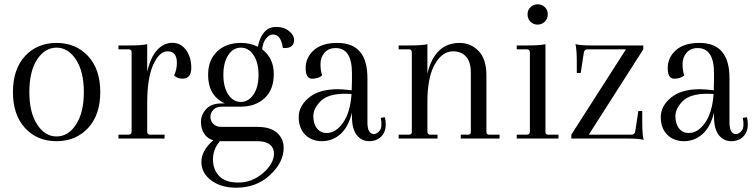

<svg xmlns="http://www.w3.org/2000/svg" viewBox="-20 -643 3505 891"><path d="M116.2 -215.8Q116.2 -121.1 152.3 -65.4Q188.5 -9.8 242.2 -9.8Q296.9 -9.8 333 -65.4Q369.1 -121.1 369.1 -215.8Q369.1 -310.5 332.5 -366.7Q295.9 -421.9 242.2 -421.9Q188.5 -421.9 151.9 -366.7Q116.2 -311 116.2 -215.8ZM96.2 -48.8Q40 -109.9 40 -215.8Q40 -321.8 96.2 -382.8Q152.3 -443.8 242.2 -443.8Q332 -443.8 388.7 -382.8Q445.3 -321.8 445.3 -215.8Q445.3 -109.9 388.7 -48.8Q332 12.2 242.2 12.2Q152.3 12.2 96.2 -48.8Z M826.7 -277.8Q802.7 -277.8 788.1 -293Q801.3 -321.8 800.8 -352.1Q800.8 -405.3 756.8 -404.8Q719.7 -404.8 691.4 -343.3Q663.1 -281.7 663.1 -165V-32.2Q663.1 -18.1 676.8 -18.1H743.7V0H529.8V-18.1H576.7Q590.8 -18.1 590.8 -32.2V-399.9Q590.8 -414.1 576.7 -414.1H529.8V-432.1H579.1Q639.2 -432.1 663.1 -438V-310.1Q679.2 -378.9 710 -411.6Q740.7 -444.3 779.8 -444.3Q818.8 -444.3 843.3 -411.1Q867.7 -377.9 867.7 -328.1Q867.7 -278.3 826.7 -277.8Z M1156.2 -388.2Q1132.8 -421.9 1097.7 -421.9Q1062.5 -421.9 1039.6 -387.7Q1016.6 -353.5 1016.6 -295.9Q1016.6 -238.3 1039.6 -204.1Q1062.5 -169.9 1097.7 -169.9Q1132.8 -169.9 1156.2 -204.1Q1179.7 -238.3 1179.7 -295.9Q1179.7 -353.5 1156.2 -388.2ZM1175.8 12.2H1000.5Q968.3 49.3 968.3 96.2Q968.3 143.1 996.6 173.3Q1024.4 204.1 1086.9 204.1Q1149.4 204.1 1200.7 160.2Q1251.5 116.2 1251.5 68.8Q1251.5 43.9 1232.9 28.3Q1214.4 12.7 1175.8 12.2ZM1247.6 -482.9Q1229.5 -482.9 1214.4 -463.9Q1199.2 -444.8 1196.8 -414.1Q1250.5 -373 1250.5 -299.8Q1250.5 -226.6 1208 -187.5Q1165.5 -148.4 1097.7 -147.9H1008.8Q983.9 -147.9 970.2 -133.8Q956.5 -119.1 956.5 -100.6Q956.5 -82 970.2 -67.9Q983.9 -53.7 1008.8 -54.2H1175.8Q1235.8 -53.7 1266.1 -26.4Q1296.4 1 1296.4 43Q1296.4 109.9 1233.4 168.9Q1170.4 228 1076.7 228Q1004.9 228 959.5 193.8Q914.6 159.7 914.6 107.9Q914.6 56.2 969.7 7.8Q943.8 1 928.2 -21.5Q912.6 -43.9 912.6 -77.1Q912.6 -110.4 936.5 -136.7Q960.4 -163.1 1008.8 -163.1H1023.4Q945.3 -199.2 945.8 -295.9Q945.8 -364.7 987.8 -404.3Q1029.8 -443.8 1097.7 -443.8Q1142.6 -443.8 1176.8 -425.8Q1183.6 -465.8 1205.1 -492.2Q1226.6 -518.6 1262.2 -518.1Q1297.9 -518.1 1321.3 -499Q1344.7 -480 1344.7 -458Q1344.7 -419.9 1300.8 -419.9L1292.5 -420.9Q1283.7 -482.9 1247.6 -482.9Z M1496.1 -25.9Q1538.1 -25.4 1571.8 -73.2Q1605.5 -121.1 1611.3 -207Q1601.6 -208 1583 -208Q1502.9 -208 1468.8 -174.3Q1434.6 -140.6 1434.1 -104.5Q1434.1 -68.4 1451.2 -46.9Q1468.3 -25.4 1496.1 -25.9ZM1613.3 -303.2Q1613.3 -420.4 1537.1 -419.9Q1503.9 -419.9 1485.4 -397.5Q1466.8 -375 1467.3 -345.2Q1467.3 -315.4 1475.1 -293Q1458 -277.8 1428.2 -277.8Q1398.4 -278.3 1398.4 -327.1Q1398.4 -376 1436.5 -410.2Q1475.1 -444.3 1546.4 -443.8Q1685.5 -443.8 1685.1 -279.8V-75.2Q1685.1 -21 1715.3 -21Q1729.5 -21 1742.2 -37.1Q1754.9 -53.2 1747.1 -96.2L1766.1 -99.1Q1770 -84 1770 -65.9Q1770 -29.8 1748.5 -8.8Q1727.5 12.2 1692.4 12.2Q1657.2 11.7 1635.3 -16.6Q1613.3 -44.9 1613.3 -102.1V-120.1Q1596.2 -52.2 1559.1 -20Q1522 12.2 1473.6 12.2Q1424.8 11.7 1395.5 -18.6Q1366.2 -48.8 1366.2 -99.6Q1366.2 -150.4 1413.1 -189.5Q1460 -229 1548.3 -229Q1567.4 -229 1612.3 -224.1V-232.9L1613.3 -268.1Z M2237.3 -292V-29.8Q2237.3 -17.6 2251 -18.1H2298.3V0H2118.2V-18.1H2151.4Q2165.5 -18.1 2165 -29.8V-305.2Q2165 -356 2142.6 -380.4Q2120.1 -404.8 2083 -404.8Q2031.2 -404.8 1997.1 -343.3Q1962.9 -281.7 1963.4 -167V-32.2Q1963.4 -18.1 1977.1 -18.1H2010.3V0H1830.1V-18.1H1877Q1891.1 -18.1 1891.1 -29.8V-399.9Q1891.1 -414.1 1877 -414.1H1830.1V-432.1H1879.4Q1939.5 -432.1 1963.4 -438V-301.8Q1997.6 -443.8 2113.3 -443.8Q2165 -443.4 2201.2 -406.2Q2237.3 -369.1 2237.3 -292Z M2428.2 -576.2Q2427.7 -595.7 2441.4 -609.4Q2455.1 -623 2475.1 -623Q2495.1 -623 2508.8 -609.4Q2522.5 -595.7 2522 -576.2Q2522 -556.6 2508.3 -542.5Q2494.1 -528.8 2474.6 -528.8Q2455.1 -528.8 2441.4 -542.5Q2428.2 -556.2 2428.2 -576.2ZM2439 -32.2V-399.9Q2439 -414.1 2424.8 -414.1H2377.9V-432.1H2427.2Q2487.3 -432.1 2511.2 -438V-29.8Q2511.2 -17.6 2524.9 -18.1H2571.8V0H2377.9V-18.1H2424.8Q2439 -18.1 2439 -32.2Z M2909.7 -18.1Q2924.8 -18.1 2927.7 -32.2L2942.4 -127.9H2960.4V-78.1Q2960.4 -18.1 2966.8 5.9Q2942.9 0 2894.5 0H2631.3V-18.1L2884.8 -414.1H2707.5Q2692.4 -414.1 2689.5 -399.9L2674.8 -304.2H2656.7V-354Q2656.7 -414.1 2650.4 -438Q2674.3 -432.1 2722.7 -432.1H2965.3V-414.1L2712.4 -18.1Z M3176.3 -25.9Q3218.3 -25.4 3252 -73.2Q3285.6 -121.1 3291.5 -207Q3281.7 -208 3263.2 -208Q3183.1 -208 3148.9 -174.3Q3114.7 -140.6 3114.3 -104.5Q3114.3 -68.4 3131.3 -46.9Q3148.4 -25.4 3176.3 -25.9ZM3293.5 -303.2Q3293.5 -420.4 3217.3 -419.9Q3184.1 -419.9 3165.5 -397.5Q3147 -375 3147.5 -345.2Q3147.5 -315.4 3155.3 -293Q3138.2 -277.8 3108.4 -277.8Q3078.6 -278.3 3078.6 -327.1Q3078.6 -376 3116.7 -410.2Q3155.3 -444.3 3226.6 -443.8Q3365.7 -443.8 3365.2 -279.8V-75.2Q3365.2 -21 3395.5 -21Q3409.7 -21 3422.4 -37.1Q3435.1 -53.2 3427.2 -96.2L3446.3 -99.1Q3450.2 -84 3450.2 -65.9Q3450.2 -29.8 3428.7 -8.8Q3407.7 12.2 3372.6 12.2Q3337.4 11.7 3315.4 -16.6Q3293.5 -44.9 3293.5 -102.1V-120.1Q3276.4 -52.2 3239.3 -20Q3202.1 12.2 3153.8 12.2Q3105 11.7 3075.7 -18.6Q3046.4 -48.8 3046.4 -99.6Q3046.4 -150.4 3093.3 -189.5Q3140.1 -229 3228.5 -229Q3247.6 -229 3292.5 -224.1V-232.9L3293.5 -268.1Z"/></svg>

Font: Arapey-Regular
Style: Regular
Weight: 400
Designer: Eduardo Rodriguez Tunni
Foundry: Eduardo Rodriguez Tunni
Version: Version 1.002